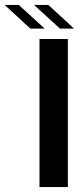

<svg xmlns="http://www.w3.org/2000/svg" viewBox="-114 -758 341 778"><path d="M46 0V-600H161V0ZM9 -642 -94 -737V-738H-38L65 -644V-642ZM25 -737V-738H82L184 -644V-642H129Z"/></svg>

Font: Big Shoulders Text
Style: Bold
Weight: 700
Designer: Patric King
Foundry: XO Type Co
Version: Version 1.000; ttfautohint (v1.8.2)